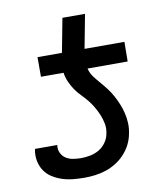

<svg xmlns="http://www.w3.org/2000/svg" viewBox="-79 -743 708 820"><g transform="rotate(-10 275.0 -332.5)"><path d="M222 12Q197 12 172 9.5Q147 7 124.5 -0.5Q102 -8 82.5 -20.5Q63 -33 50.5 -52Q38 -71 33.5 -95Q29 -119 34 -144V-146H131Q128 -128 135 -112.5Q142 -97 155.5 -88Q169 -79 186.5 -76Q204 -73 222 -73Q241 -73 261.5 -77Q282 -81 300 -91.5Q318 -102 330.5 -120Q343 -138 346 -157Q351 -179 347 -200Q343 -221 335 -240Q327 -259 317 -276Q307 -293 294.5 -308.5Q282 -324 267.5 -338.5Q253 -353 242 -369.5Q231 -386 222.5 -405Q214 -424 211 -445H113V-530H219L247 -677H345L317 -530H490L489 -445H315Q320 -424 333 -407Q346 -390 359.5 -374.5Q373 -359 385.5 -342.5Q398 -326 408 -307.5Q418 -289 426 -269.5Q434 -250 439 -229Q444 -208 445 -185.5Q446 -163 441 -140Q437 -117 426 -95Q415 -73 398 -54.5Q381 -36 359.5 -22.5Q338 -9 315 -1.5Q292 6 268.5 9Q245 12 222 12Z"/></g></svg>

Font: Lode Dark Term
Style: Bold Italic
Weight: 700
Italic angle: -11°
Monospace: yes
Designer: Belleve Invis
Foundry: Belleve Invis
Version: Version 29.2.0